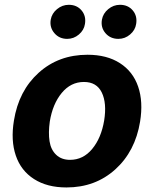

<svg xmlns="http://www.w3.org/2000/svg" viewBox="-20 -785 654 815"><path d="M262.1 10.7Q180 10.7 124.5 -24.9Q68.9 -60.4 47.1 -124.6Q25.2 -188.9 39.1 -273.1Q59.3 -399.5 144 -476Q228.7 -552.6 351.6 -552.6Q433.6 -552.6 489 -517Q544.4 -481.5 566.4 -417.3Q588.4 -353 574.6 -268.5Q554 -142.4 469.3 -65.9Q384.6 10.7 262.1 10.7ZM277.3 -106.5Q333.1 -106.5 371.4 -152.9Q409.8 -199.2 422.2 -273.8Q433.9 -347.3 412.1 -392.2Q390.3 -437.1 336.3 -437.1Q280.5 -437.1 242 -390.4Q203.5 -343.8 191.4 -269.2Q184.7 -221.6 190.3 -185.4Q196 -149.1 218.6 -127.8Q241.1 -106.5 277.3 -106.5ZM482.6 -620Q448.5 -620 427.7 -644.2Q407 -668.3 412.6 -701.3Q417.3 -728 439.5 -746.3Q461.6 -764.6 489.3 -764.6Q523.4 -764.6 543.5 -740.8Q563.6 -717 557.9 -683.2Q554 -657 532.1 -638.5Q510.3 -620 482.6 -620ZM265.3 -620Q231.5 -620 210.8 -644.4Q190 -668.7 195.3 -701.3Q199.9 -728 222.1 -746.3Q244.3 -764.6 272 -764.6Q306.1 -764.6 326.2 -740.8Q346.2 -717 340.6 -683.2Q336.6 -657 314.8 -638.5Q293 -620 265.3 -620Z"/></svg>

Font: Karasuma Gothic
Style: Bold Italic
Weight: 700
Italic angle: 9.39998°
Designer: Rasmus Andersson / Ryoko Nishizuka
Foundry: Genbu
Version: Version 1.00